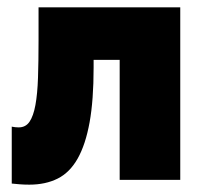

<svg xmlns="http://www.w3.org/2000/svg" viewBox="-20 -490 557 523"><path d="M60 13Q46 13 33.5 12Q21 11 12 10V-145Q17 -144 21.5 -143.5Q26 -143 31 -143Q50 -143 60.5 -158.5Q71 -174 76.5 -204Q82 -234 83.5 -278Q85 -322 85 -379V-470H471V0H306V-327H235V-306Q235 -217 224 -156.5Q213 -96 191.5 -58Q170 -20 137 -3.5Q104 13 60 13Z"/></svg>

Font: Tilda Sans Black
Style: Regular
Weight: 900
Designer: ParaType Ltd
Foundry: ParaType Ltd
Version: Version 1.009